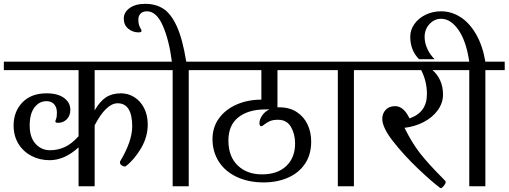

<svg xmlns="http://www.w3.org/2000/svg" viewBox="-33 -972 2654 1002"><path d="M377 -203Q304 -136 226 -136Q174 -136 131 -158.5Q88 -181 63 -222Q38 -263 38 -317Q38 -390 84 -437.5Q130 -485 210 -485Q268 -485 301 -461Q334 -437 334 -399Q334 -368 315.5 -349.5Q297 -331 270 -331Q263 -331 259.5 -332.5Q256 -334 256 -339Q256 -342 260 -352Q264 -362 264 -385Q264 -411 250 -427.5Q236 -444 209 -444Q172 -444 147 -411.5Q122 -379 122 -317Q122 -255 152.5 -221.5Q183 -188 228 -188Q269 -188 305 -204.5Q341 -221 377 -261V-606H-13V-650H794V-606H461V-396Q488 -443 520 -464Q552 -485 598 -485Q636 -485 668 -465Q700 -445 719 -408Q738 -371 738 -322Q738 -258 703.5 -199Q669 -140 624 -105Q622 -103 617 -103Q611 -103 602 -109Q593 -115 593 -125Q593 -130 594 -130Q657 -235 657 -313Q657 -372 638 -402.5Q619 -433 581 -433Q521 -433 461 -318V0H377Z M868 0V-606H767V-650H1052V-606H952V0ZM734 -913Q712 -913 700.5 -901Q689 -889 689 -870Q689 -845 697.5 -829.5Q706 -814 706 -812Q706 -803 690 -803Q660 -803 636.5 -822Q613 -841 613 -875Q613 -908 643.5 -930Q674 -952 725 -952Q780 -952 820 -926Q860 -900 890 -834Q920 -768 939 -650H864Q850 -761 817 -837Q784 -913 734 -913Z M1415 -606V-412H1425Q1478 -412 1515.5 -387.5Q1553 -363 1572 -322.5Q1591 -282 1591 -233Q1591 -165 1558.5 -117Q1526 -69 1469.5 -44.5Q1413 -20 1343 -20Q1264 -20 1203 -48.5Q1142 -77 1109 -128.5Q1076 -180 1076 -246Q1076 -309 1110.5 -355.5Q1145 -402 1203 -427Q1261 -452 1331 -452V-606H1027V-650H1654V-606ZM1321 -330Q1321 -348 1334.5 -368.5Q1348 -389 1373 -401H1349Q1261 -400 1210 -359Q1159 -318 1159 -239Q1159 -155 1207.5 -108.5Q1256 -62 1334 -62Q1415 -62 1461 -105.5Q1507 -149 1507 -224Q1507 -272 1485.5 -309.5Q1464 -347 1418 -347Q1392 -347 1376 -340Q1360 -333 1347.5 -323Q1335 -313 1331 -313Q1321 -313 1321 -330Z M1730 0V-606H1629V-650H1914V-606H1814V0Z M2262 7Q2220 -24 2148 -92.5Q2076 -161 2019 -233.5Q1962 -306 1962 -352Q1962 -379 1979.5 -398.5Q1997 -418 2029 -418Q2074 -418 2104 -354Q2150 -370 2172.5 -401.5Q2195 -433 2195 -481Q2195 -548 2165 -606H1889V-650H2341V-606H2224Q2249 -585 2264 -552.5Q2279 -520 2279 -479Q2279 -434 2251 -396Q2223 -358 2177 -334.5Q2131 -311 2078 -305Q2117 -226 2160 -171Q2203 -116 2289 -30Q2293 -27 2293 -22Q2293 -14 2283 -2Q2273 10 2268 10Q2265 10 2262 7Z M2416 -606H2315V-650H2416Q2400 -758 2359.5 -816Q2319 -874 2269 -874Q2234 -874 2208.5 -846.5Q2183 -819 2183 -780Q2183 -749 2196.5 -718.5Q2210 -688 2235 -663H2154Q2108 -709 2108 -780Q2108 -816 2129.5 -846.5Q2151 -877 2188 -895Q2225 -913 2269 -913Q2323 -913 2370.5 -882.5Q2418 -852 2452 -792.5Q2486 -733 2500 -650H2601V-606H2500V0H2416Z"/></svg>

Font: Kurale
Style: Regular
Weight: 400
Designer: Eduardo Rodriguez Tunni
Foundry: Eduardo Rodriguez Tunni
Version: Version 2.000